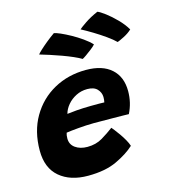

<svg xmlns="http://www.w3.org/2000/svg" viewBox="-119 -903 877 999"><g transform="rotate(-15 320.0 -404.0)"><path d="M486.5 -90.5Q449.5 -56 387.5 -26.8Q325.5 2.5 232 2.5Q136.5 2.5 79.2 -46.2Q22 -95 22 -188.5Q22 -292.5 67.2 -370Q112.5 -447.5 189.5 -490Q266.5 -532.5 362 -532.5Q450.5 -532.5 498.5 -489.5Q546.5 -446.5 546.5 -369.5Q546.5 -307 519 -252.5Q512.5 -253 487.8 -253.2Q463 -253.5 431.8 -253.8Q400.5 -254 372.5 -254.2Q344.5 -254.5 331 -254.5Q288.5 -254 246 -250.2Q203.5 -246.5 181.5 -243Q177 -231 177 -212.5Q177 -180 202.8 -161.8Q228.5 -143.5 267.5 -143.5Q313.5 -143.5 348.5 -164.5Q383.5 -185.5 412.5 -207.5Q415 -205 425 -192.2Q435 -179.5 447.8 -161.5Q460.5 -143.5 471.2 -124.5Q482 -105.5 486.5 -90.5ZM210.5 -336.5Q228 -339 261.8 -341.8Q295.5 -344.5 338 -345Q362.5 -345.5 384 -345.2Q405.5 -345 411.5 -344.5Q413 -351 413.8 -358.2Q414.5 -365.5 414.5 -373Q414 -397.5 396.5 -416Q379 -434.5 343 -434.5Q310.5 -434.5 282.8 -420.5Q255 -406.5 236 -384Q217 -361.5 210.5 -336.5ZM498.5 -809.5Q511.5 -805 538.5 -784.8Q565.5 -764.5 594 -735.5Q622.5 -706.5 640 -676.5Q621.5 -659 595 -645.8Q568.5 -632.5 560 -630Q543 -647 513.5 -668Q484 -689 451 -709Q418 -729 390.5 -743.5Q398 -751 428.5 -771.8Q459 -792.5 498.5 -809.5ZM251 -760.5Q262 -759 285.5 -748.8Q309 -738.5 337.5 -722.8Q366 -707 393 -688Q420 -669 437.5 -650Q430.5 -641.5 414.2 -628.8Q398 -616 382.5 -605.2Q367 -594.5 361.5 -592Q346 -601.5 319.8 -613Q293.5 -624.5 262.5 -635.8Q231.5 -647 201.2 -656.8Q171 -666.5 148.5 -673Q152.5 -679 168 -693.5Q183.5 -708 205.5 -726Q227.5 -744 251 -760.5Z"/></g></svg>

Font: Grandstander
Style: Bold Italic
Weight: 700
Italic angle: -15°
Designer: Tyler Finck
Foundry: Etcetera Type Co
Version: Version 1.200; ttfautohint (v1.8.3)